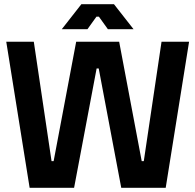

<svg xmlns="http://www.w3.org/2000/svg" viewBox="-20 -900 936 920"><path d="M142 -700 227 -128H237L345 -700H551L659 -128H669L754 -700H886L774 0H561L453 -572H443L335 0H122L10 -700ZM454 -820H442L399 -760H276L370 -880H526L620 -760H497Z"/></svg>

Font: Space Grotesk Variable
Style: Regular
Weight: 400
Designer: Florian Karsten (Space Grotesk), Colophon Foundry (Space Mono)
Foundry: Florian Karsten
Version: Version 1.106